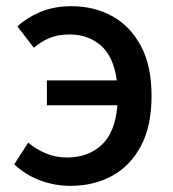

<svg xmlns="http://www.w3.org/2000/svg" viewBox="-20 -584 557 618"><path d="M130.9 -245.1V-325.2H356Q345.7 -401.4 304.9 -437.3Q264.2 -473.1 204.1 -473.1Q166.5 -473.1 138.9 -461.4Q111.3 -449.7 88.9 -430.2L36.1 -499Q64.5 -525.9 108.4 -544.9Q152.3 -564 210.9 -564Q282.2 -564 340.3 -532.5Q398.4 -501 433.1 -436.8Q467.8 -372.6 467.8 -274.9Q467.8 -178.7 433.8 -114.5Q399.9 -50.3 341.1 -18.1Q282.2 14.2 207 14.2Q155.3 14.2 108.2 -3.7Q61 -21.5 25.9 -55.2L70.8 -125Q95.2 -104 127 -90.6Q158.7 -77.1 195.8 -77.1Q264.2 -77.1 307.6 -117.9Q351.1 -158.7 357.9 -245.1Z"/></svg>

Font: Source Han Sans CN Medium
Style: Regular
Weight: 500
Designer: Ryoko NISHIZUKA  (kana, bopomofo & ideographs); Paul D. Hunt (Latin, Greek & Cyrillic); Sandoll Communications , Soo-you
Foundry: Adobe
Version: Version 2.004;hotconv 1.0.118;makeotfexe 2.5.65603